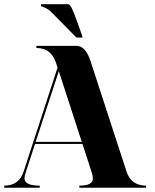

<svg xmlns="http://www.w3.org/2000/svg" viewBox="-20 -879 724 899"><path d="M367.2 -703.1H337.9L221.2 -821.3Q208.5 -834.5 191.9 -842.3Q176.8 -849.6 171.9 -849.6V-859.4H298.8Q303.7 -859.4 309.6 -851.6Q321.3 -836.9 357.4 -732.4ZM366.2 -205.1H144L100.6 -72.3Q94.7 -55.7 94.7 -43.9Q94.7 -9.8 166 -9.8V0H0V-9.8Q69.3 -9.8 90.8 -76.2L249.5 -562.5L241.2 -587.9Q217.8 -654.3 150.4 -654.3V-664.1H338.9Q380.9 -664.1 404.3 -591.8L572.3 -76.2Q593.8 -9.8 664.1 -9.8V0H351.6V-9.8Q415 -9.8 415 -43Q415 -54.2 409.2 -72.3ZM362.8 -214.8 255.4 -545.9 147 -214.8Z"/></svg>

Font: spinweradBold
Style: Regular
Weight: 700
Width: 7
Version: Version 0.3 ; ttfautohint (v1.2) -l 8 -r 50 -G 200 -x 14 -D 